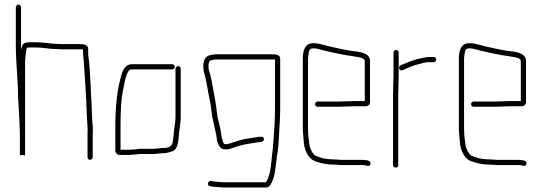

<svg xmlns="http://www.w3.org/2000/svg" viewBox="-20 -709 2398 849"><path d="M50 -677V-506C50 -431 60 -353 60 -278C63 -218 68 -161 68 -101V-22L80 -24C82 -23 87 -22 90 -22C92 -22 91 -22 91 -22V-438C91 -458 96 -480 98 -497C101 -498 105 -499 108 -499H141C171 -499 199 -492 229 -492C235 -492 241 -492 247 -491H332C336 -491 341 -491 347 -490V-478C347 -465 349 -458 350 -444C356 -365 361 -281 364 -197C365 -169 369 -141 367 -114V-14C367 -8 372 -2 378 -2C384 -2 390 -8 390 -14V-113C391 -124 391 -137 390 -152C387 -182 386 -218 385 -250C380 -323 380 -398 370 -466V-492C370 -511 351 -514 332 -514H247C242 -515 236 -515 230 -515C216 -515 197 -518 185 -519L163 -521C155 -522 148 -522 141 -522H108C102 -522 96 -521 90 -519C77 -513 77 -503 73 -488V-677C73 -683 68 -689 62 -689C56 -689 50 -683 50 -677Z M741 -425H561C541 -425 527 -406 520 -388C499 -322 490 -242 490 -154V-43C490 -33 498 -24 508 -24H552C559 -24 568 -25 577 -26L601 -28H658C675 -28 691 -32 707 -32C717 -32 730 -36 739 -39C769 -46 769 -91 772 -125L775 -146C777 -164 778 -166 779 -187V-405C779 -411 774 -417 768 -417C762 -417 756 -411 756 -405V-188C755 -169 754 -166 752 -149L749 -127C747 -110 747 -99 744 -83C742 -63 727 -55 706 -55C690 -55 674 -51 658 -51H600C586 -50 567 -47 552 -47H513V-154C513 -212 515 -271 526 -320C531 -340 538 -402 561 -402H741C747 -402 753 -408 753 -414C753 -420 747 -425 741 -425Z M1177 -469H939C927 -469 911 -466 902 -463C888 -458 879 -439 879 -419C879 -399 881 -393 886 -375C895 -342 899 -304 907 -270C914 -240 915 -201 923 -173L927 -153L932 -131C934 -124 935 -118 936 -114L938 -100C940 -80 950 -49 971 -49C984 -47 996 -50 1007 -54C1031 -63 1055 -70 1084 -74L1098 -76C1103 -77 1108 -78 1114 -79C1128 -81 1149 -80 1147 -95C1145 -106 1137 -105 1126 -104C1120 -103 1120 -104 1111 -102C1105 -101 1100 -100 1095 -99L1080 -97C1079 -96 1076 -96 1073 -96C1054 -94 1035 -86 1019 -82C1007 -79 988 -69 972 -72C971 -72 971 -73 970 -74C960 -91 959 -114 955 -136L950 -158C943 -183 939 -207 936 -237L930 -275C923 -308 918 -348 909 -381L903 -402C902 -406 902 -412 902 -419C902 -425 903 -431 905 -436C909 -444 928 -446 939 -446H1196V-230C1196 -171 1191 -107 1186 -50C1179 1 1180 61 1156 97H969C960 97 930 94 922 93L912 91C898 90 894 113 909 114L919 116C928 117 959 120 969 120H1158C1167 120 1174 113 1181 99C1196 69 1198 35 1203 -6C1205 -27 1207 -27 1209 -48C1211 -62 1212 -79 1213 -98C1215 -144 1219 -184 1219 -230V-449C1219 -469 1198 -469 1177 -469Z M1460 -4C1435 -4 1408 -7 1389 -15C1382 -17 1371 -21 1367 -27C1358 -39 1350 -53 1348 -70C1345 -92 1342 -116 1342 -142V-449C1342 -454 1343 -460 1344 -468C1347 -484 1347 -495 1365 -495C1370 -495 1375 -495 1380 -494C1401 -488 1429 -482 1450 -477C1478 -472 1502 -465 1531 -462L1548 -459C1562 -457 1593 -454 1593 -439V-262H1541C1528 -262 1493 -260 1479 -260H1384C1378 -260 1373 -254 1373 -248C1373 -242 1378 -237 1384 -237H1479C1493 -237 1528 -239 1541 -239H1595C1606 -239 1616 -245 1616 -257V-440C1616 -471 1579 -479 1551 -482L1534 -484C1529 -485 1523 -486 1517 -487C1496 -490 1476 -496 1454 -500C1425 -505 1397 -518 1365 -518C1328 -518 1319 -486 1319 -449V-142C1319 -131 1320 -120 1321 -110C1323 -86 1323 -66 1330 -47C1340 -21 1354 0 1383 7C1405 15 1432 19 1460 19C1470 19 1480 21 1490 21H1582C1587 21 1592 21 1596 22C1605 25 1615 28 1618 16C1622 0 1597 -2 1582 -2H1490C1480 -2 1470 -4 1460 -4Z M1909 -446C1909 -452 1904 -457 1898 -457H1870C1856 -455 1843 -451 1830 -449C1803 -442 1774 -430 1751 -420C1738 -412 1747 -392 1761 -399C1783 -409 1809 -421 1835 -426C1846 -429 1860 -434 1871 -434H1898C1904 -434 1909 -440 1909 -446ZM1720 -476V-374C1720 -350 1718 -320 1718 -294V21C1718 28 1723 32 1730 32C1737 32 1741 28 1741 21V-294C1741 -319 1743 -351 1743 -374V-476C1743 -483 1739 -488 1732 -488C1725 -488 1720 -483 1720 -476Z M2150 -4C2125 -4 2098 -7 2079 -15C2072 -17 2061 -21 2057 -27C2048 -39 2040 -53 2038 -70C2035 -92 2032 -116 2032 -142V-449C2032 -454 2033 -460 2034 -468C2037 -484 2037 -495 2055 -495C2060 -495 2065 -495 2070 -494C2091 -488 2119 -482 2140 -477C2168 -472 2192 -465 2221 -462L2238 -459C2252 -457 2283 -454 2283 -439V-262H2231C2218 -262 2183 -260 2169 -260H2074C2068 -260 2063 -254 2063 -248C2063 -242 2068 -237 2074 -237H2169C2183 -237 2218 -239 2231 -239H2285C2296 -239 2306 -245 2306 -257V-440C2306 -471 2269 -479 2241 -482L2224 -484C2219 -485 2213 -486 2207 -487C2186 -490 2166 -496 2144 -500C2115 -505 2087 -518 2055 -518C2018 -518 2009 -486 2009 -449V-142C2009 -131 2010 -120 2011 -110C2013 -86 2013 -66 2020 -47C2030 -21 2044 0 2073 7C2095 15 2122 19 2150 19C2160 19 2170 21 2180 21H2272C2277 21 2282 21 2286 22C2295 25 2305 28 2308 16C2312 0 2287 -2 2272 -2H2180C2170 -2 2160 -4 2150 -4Z"/></svg>

Font: Electronic
Style: ExLt
Weight: 200
Version: Version 1.011